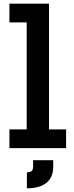

<svg xmlns="http://www.w3.org/2000/svg" viewBox="-20 -810 406 1050"><path d="M248 -102.5H341.5V0H31.5V-102.5H126V-687.5H31.5V-790H248ZM161 66H271V102Q271 161 233 190.5Q195 220 127 220V132.5Q144.5 132.5 152.8 125.5Q161 118.5 161 102Z"/></svg>

Font: Hepta Slab ExtraLight SemiBold
Style: Regular
Weight: 600
Version: Version 1.102